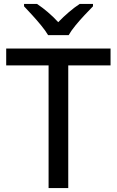

<svg xmlns="http://www.w3.org/2000/svg" viewBox="-20 -962 598 982"><path d="M329.1 0H228.5V-627.4H11.7V-713.9H545.4V-627.4H329.1ZM226.1 -782.2Q212.9 -804.7 190.9 -831.5Q168.9 -858.4 145 -884.5Q121.1 -910.6 103 -929.7V-941.9H169.4Q195.8 -924.3 224.4 -900.1Q252.9 -876 277.8 -848.6Q304.2 -876 332.8 -900.4Q361.3 -924.8 387.7 -941.9H455.6V-929.7Q437 -910.6 412.6 -884.8Q388.2 -858.9 366 -831.8Q343.8 -804.7 331.1 -782.2Z"/></svg>

Font: Open Sans Medium
Style: Regular
Weight: 500
Designer: Monotype Design Team
Foundry: Monotype Imaging Inc.
Version: Version 3.000